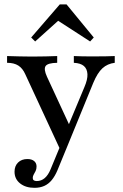

<svg xmlns="http://www.w3.org/2000/svg" viewBox="-20 -676 573 893"><path d="M260.5 21 97.6 -330.6Q85.5 -358.1 65.3 -371Q45.2 -383.9 12.9 -383.9V-415.3Q44.4 -414.5 71.8 -413.7Q99.2 -412.9 129 -412.9Q163.7 -412.9 192.7 -413.7Q221.8 -414.5 246 -415.3V-383.9Q202.4 -383.1 192.3 -369Q182.3 -354.8 198.4 -319.4L308.1 -82.3L291.1 -75.8L372.6 -271Q387.9 -306.5 386.7 -331Q385.5 -355.6 370.2 -369Q354.8 -382.3 323.4 -383.9V-415.3Q343.5 -414.5 360.1 -414.1Q376.6 -413.7 392.3 -413.7Q408.1 -413.7 425.8 -413.7Q449.2 -413.7 472.6 -414.1Q496 -414.5 513.7 -415.3V-383.9Q479.8 -379.8 456.5 -358.5Q433.1 -337.1 413.7 -290.3L286.3 21ZM140.3 197.6Q99.2 197.6 73.4 177Q47.6 156.5 47.6 122.6Q47.6 96 64.1 79.8Q80.6 63.7 107.3 63.7Q127.4 63.7 138.7 73Q150 82.3 150 98.4Q150 110.5 145.6 119.4Q141.1 128.2 136.7 135.9Q132.3 143.5 132.3 151.6Q132.3 166.1 150.8 166.1Q171.8 166.1 187.9 152.4Q204 138.7 215.3 111.3L267.7 -15.3L295.2 -0.8L246.8 116.9Q235.5 143.5 220.6 161.7Q205.6 179.8 185.9 188.7Q166.1 197.6 140.3 197.6ZM143.5 -483.1 125 -501.6 258.1 -655.6H289.5L416.1 -501.6L399.2 -483.1L229.8 -592.7L273.4 -600Z"/></svg>

Font: Playfair 12pt Medium
Style: Regular
Weight: 500
Designer: Claus Eggers Sørensen
Foundry: Claus Eggers Sørensen
Version: Version 2.000;gftools[0.9.28]